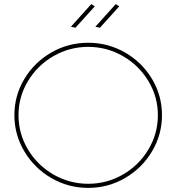

<svg xmlns="http://www.w3.org/2000/svg" viewBox="-20 -911 858 934"><path d="M768 -351Q768 -256 719.5 -174.5Q671 -93 588.5 -45Q506 3 409 3Q312 3 229.5 -45Q147 -93 98.5 -174.5Q50 -256 50 -351Q50 -446 98.5 -527Q147 -608 229.5 -655.5Q312 -703 409 -703Q506 -703 588.5 -655.5Q671 -608 719.5 -527Q768 -446 768 -351ZM70 -351Q70 -261 116 -184Q162 -107 240 -62Q318 -17 409 -17Q500 -17 578 -62Q656 -107 702 -184Q748 -261 748 -351Q748 -440 702 -516.5Q656 -593 578 -638Q500 -683 409 -683Q318 -683 240 -638Q162 -593 116 -516.5Q70 -440 70 -351ZM424 -891 441 -880 347 -776 325 -781ZM543 -891 560 -880 466 -776 444 -781Z"/></svg>

Font: Gontserrat Thin
Style: Regular
Weight: 250
Designer: Julieta Ulanovsky
Foundry: Julieta Ulanovsky
Version: Version 6.001